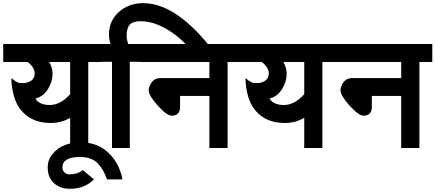

<svg xmlns="http://www.w3.org/2000/svg" viewBox="-30 -909 2733 1205"><path d="M111.8 -387.2Q144.5 -387.2 166.3 -403.3Q188 -419.4 188 -448.2Q188 -484.9 144 -520H-9.8V-632.8H606V-520H523.9V20H410.2V-169.9Q356.4 -137.2 288.1 -137.2Q207.5 -137.2 151.9 -173.3Q96.2 -209.5 69.6 -271.7Q43 -334 41 -418.9Q43 -418 50.3 -411.9Q57.6 -405.8 59.1 -404.8Q61.5 -403.3 69.3 -398.2Q77.1 -393.1 83.7 -390.6Q90.3 -388.2 98.1 -388.2Q100.1 -388.2 104.7 -387.7Q109.4 -387.2 111.8 -387.2ZM282.2 -250Q349.6 -250 410.2 -317.9V-520H278.8Q299.8 -484.4 299.8 -444.8Q299.8 -396.5 271 -350.1Q242.2 -303.2 191.9 -290Q217.3 -250 282.2 -250Z M361.8 142.1Q361.8 160.2 374.3 172.6Q386.7 185.1 404.8 185.1Q458.5 185.1 489.7 158.2L559.6 216.8Q500.5 275.9 410.6 275.9Q346.2 275.9 307.9 239.7Q269.5 203.6 269.5 142.1Q269.5 94.2 299.6 57.4Q329.6 20.5 375.5 2.2Q421.4 -16.1 473.6 -16.1Q580.1 -16.1 649.2 48.6Q718.3 113.3 738.8 216.8H641.6Q629.4 183.6 616.7 160.6Q604 137.7 584.7 117.2Q565.4 96.7 537.1 86.4Q508.8 76.2 471.7 76.2Q361.8 76.2 361.8 142.1Z M653.8 -690.9Q653.8 -777.8 715.8 -833.5Q777.8 -889.2 868.7 -889.2Q1065.9 -889.2 1279.8 -626L1305.7 -592.8H1169.9L1163.6 -601.1L1162.6 -603Q1069.8 -708 964.8 -752Q906.7 -775.9 851.6 -775.9Q805.2 -775.9 784.9 -754.6Q764.6 -733.4 764.6 -686Q764.6 -663.1 773.9 -632.8H871.6V-521H784.7V20H672.9V-521H585.9V-632.8H663.6Q653.8 -665.5 653.8 -690.9Z M903.3 -341.8Q903.3 -368.2 923.3 -394Q942.4 -418.9 974.1 -418.9H1284.2V-520H851.6V-632.8H1479.5V-520H1398.4V20H1284.2V-307.1H1100.1V-238.8Q1100.1 -183.1 1047.4 -183.1Q1017.6 -183.1 960.4 -246.1Q903.3 -309.1 903.3 -341.8Z M1581.1 -387.2Q1613.8 -387.2 1635.5 -403.3Q1657.2 -419.4 1657.2 -448.2Q1657.2 -484.9 1613.3 -520H1459.5V-632.8H2075.2V-520H1993.2V20H1879.4V-169.9Q1825.7 -137.2 1757.3 -137.2Q1676.8 -137.2 1621.1 -173.3Q1565.4 -209.5 1538.8 -271.7Q1512.2 -334 1510.3 -418.9Q1512.2 -418 1519.5 -411.9Q1526.9 -405.8 1528.3 -404.8Q1530.8 -403.3 1538.6 -398.2Q1546.4 -393.1 1553 -390.6Q1559.6 -388.2 1567.4 -388.2Q1569.3 -388.2 1574 -387.7Q1578.6 -387.2 1581.1 -387.2ZM1751.5 -250Q1818.8 -250 1879.4 -317.9V-520H1748Q1769 -484.4 1769 -444.8Q1769 -396.5 1740.2 -350.1Q1711.4 -303.2 1661.1 -290Q1686.5 -250 1751.5 -250Z M2106.9 -341.8Q2106.9 -368.2 2127 -394Q2146 -418.9 2177.7 -418.9H2487.8V-520H2055.2V-632.8H2683.1V-520H2602.1V20H2487.8V-307.1H2303.7V-238.8Q2303.7 -183.1 2251 -183.1Q2221.2 -183.1 2164.1 -246.1Q2106.9 -309.1 2106.9 -341.8Z"/></svg>

Font: Miedinger*
Style: Bold
Weight: 700
Version: Version 001.000